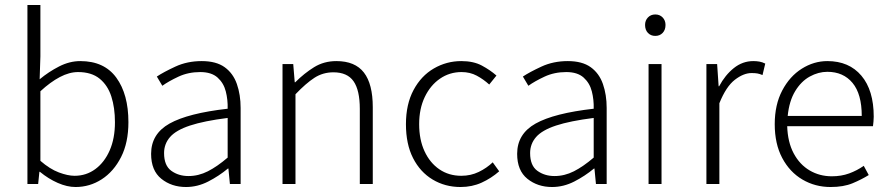

<svg xmlns="http://www.w3.org/2000/svg" viewBox="-20 -738 3561 770"><path d="M283 12Q249 12 211.5 -4.5Q174 -21 140 -49H138L133 0H90V-718H142V-512L139 -420Q175 -450 217 -471.5Q259 -493 302 -493Q398 -493 446.5 -426.5Q495 -360 495 -248Q495 -166 465.5 -108Q436 -50 388 -19Q340 12 283 12ZM279 -33Q326 -33 362.5 -60Q399 -87 420 -135Q441 -183 441 -248Q441 -306 426.5 -351Q412 -396 379.5 -422.5Q347 -449 293 -449Q258 -449 220 -429Q182 -409 142 -372V-93Q180 -60 216 -46.5Q252 -33 279 -33Z M726 12Q668 12 627 -21Q586 -54 586 -121Q586 -201 660 -242.5Q734 -284 893 -302Q894 -338 885.5 -371.5Q877 -405 852.5 -427Q828 -449 783 -449Q735 -449 695.5 -430.5Q656 -412 631 -394L609 -431Q636 -449 683.5 -471Q731 -493 789 -493Q847 -493 881 -468.5Q915 -444 930 -401Q945 -358 945 -305V0H902L896 -62H894Q858 -32 815 -10Q772 12 726 12ZM736 -32Q776 -32 813.5 -51Q851 -70 893 -106V-265Q798 -253 742 -234.5Q686 -216 662 -188.5Q638 -161 638 -124Q638 -74 667 -53Q696 -32 736 -32Z M1113 0V-481H1156L1162 -408H1164Q1200 -444 1239.5 -468.5Q1279 -493 1329 -493Q1404 -493 1439.5 -447Q1475 -401 1475 -308V0H1423V-301Q1423 -376 1398 -412Q1373 -448 1317 -448Q1275 -448 1241 -426Q1207 -404 1165 -360V0Z M1827 12Q1765 12 1715 -18Q1665 -48 1636.5 -104Q1608 -160 1608 -240Q1608 -320 1638.5 -377Q1669 -434 1720 -463.5Q1771 -493 1830 -493Q1879 -493 1912.5 -475Q1946 -457 1971 -435L1942 -399Q1919 -420 1892 -434.5Q1865 -449 1831 -449Q1783 -449 1744.5 -422.5Q1706 -396 1683.5 -349Q1661 -302 1661 -240Q1661 -178 1682.5 -131.5Q1704 -85 1742 -59Q1780 -33 1830 -33Q1868 -33 1900 -48.5Q1932 -64 1956 -87L1982 -51Q1950 -23 1911.5 -5.5Q1873 12 1827 12Z M2194 12Q2136 12 2095 -21Q2054 -54 2054 -121Q2054 -201 2128 -242.5Q2202 -284 2361 -302Q2362 -338 2353.5 -371.5Q2345 -405 2320.5 -427Q2296 -449 2251 -449Q2203 -449 2163.5 -430.5Q2124 -412 2099 -394L2077 -431Q2104 -449 2151.5 -471Q2199 -493 2257 -493Q2315 -493 2349 -468.5Q2383 -444 2398 -401Q2413 -358 2413 -305V0H2370L2364 -62H2362Q2326 -32 2283 -10Q2240 12 2194 12ZM2204 -32Q2244 -32 2281.5 -51Q2319 -70 2361 -106V-265Q2266 -253 2210 -234.5Q2154 -216 2130 -188.5Q2106 -161 2106 -124Q2106 -74 2135 -53Q2164 -32 2204 -32Z M2581 0V-481H2633V0ZM2608 -594Q2590 -594 2578.5 -606Q2567 -618 2567 -638Q2567 -656 2578.5 -668Q2590 -680 2608 -680Q2626 -680 2637.5 -668Q2649 -656 2649 -638Q2649 -618 2637.5 -606Q2626 -594 2608 -594Z M2813 0V-481H2856L2862 -392H2864Q2888 -437 2923 -465Q2958 -493 3001 -493Q3014 -493 3025.5 -491Q3037 -489 3049 -483L3038 -437Q3026 -442 3017 -443.5Q3008 -445 2994 -445Q2962 -445 2927 -418Q2892 -391 2865 -324V0Z M3311 12Q3249 12 3198 -18Q3147 -48 3117 -104.5Q3087 -161 3087 -240Q3087 -318 3117 -375Q3147 -432 3195.5 -462.5Q3244 -493 3298 -493Q3385 -493 3434.5 -434.5Q3484 -376 3484 -270Q3484 -260 3483 -250.5Q3482 -241 3481 -232H3137Q3139 -168 3163 -123Q3187 -78 3227 -54.5Q3267 -31 3316 -31Q3354 -31 3385.5 -42.5Q3417 -54 3444 -73L3464 -36Q3435 -18 3399 -3Q3363 12 3311 12ZM3298 -450Q3262 -450 3227.5 -431Q3193 -412 3169 -372.5Q3145 -333 3139 -273H3436Q3436 -361 3399 -405.5Q3362 -450 3298 -450Z"/></svg>

Font: Assistant Light
Style: Regular
Weight: 300
Designer: Hebrew By Ben Nathan, Latin by Paul Hunt
Version: Version 3.000